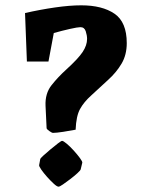

<svg xmlns="http://www.w3.org/2000/svg" viewBox="-20 -670 542 721"><path d="M155 -189 151 -273Q149 -319 173.5 -350Q198 -381 229 -409Q274 -450 290.5 -475Q307 -500 307 -524Q307 -537 302 -552.5Q297 -568 282 -568Q272 -568 243 -561.5Q214 -555 182 -546L162 -439H81L74 -621Q131 -634 186.5 -642Q242 -650 285 -650Q364 -650 410 -618.5Q456 -587 456 -508Q456 -464 436.5 -431Q417 -398 386.5 -370.5Q356 -343 323 -312Q295 -287 280.5 -260.5Q266 -234 264 -183Q244 -179 217.5 -175Q191 -171 179 -171Q175 -171 165 -178Q155 -185 155 -189ZM131 -72Q131 -75 142.5 -85.5Q154 -96 169.5 -109Q185 -122 197.5 -131.5Q210 -141 213 -141Q218 -141 231 -130Q244 -119 257.5 -104Q271 -89 280.5 -76Q290 -63 289 -59L283 -34Q282 -30 270.5 -19.5Q259 -9 244 2.5Q229 14 216.5 22.5Q204 31 200 31Q194 31 182 20Q170 9 157 -5.5Q144 -20 135 -33Q126 -46 127 -50Z"/></svg>

Font: Grenze Gotisch Black
Style: Regular
Weight: 900
Designer: Renata Polastri
Foundry: Omnibus-Type
Version: Version 1.001